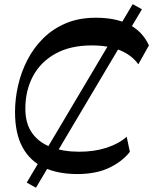

<svg xmlns="http://www.w3.org/2000/svg" viewBox="-20 -824 733 919"><path d="M152.1 74.5 107.9 50 615.1 -804.1 659.3 -779.6ZM349.9 9.1Q257.4 9.1 190.6 -22Q123.7 -53.2 87.8 -119.2Q51.9 -185.1 51.9 -287.7Q51.9 -350.3 66.4 -414.1Q80.8 -477.9 110.7 -536.3Q140.7 -594.7 186.8 -640.5Q233 -686.3 295.6 -712.7Q358.1 -739.1 438.7 -739.1Q534.7 -739.1 598.3 -706.4Q661.9 -673.7 692.9 -606.8L642.1 -516.2Q611.5 -559.4 555.5 -583Q499.4 -606.6 419.4 -606.6Q315.9 -606.6 244.8 -566.8Q173.8 -527.1 137.5 -458.7Q101.3 -390.2 101.3 -303.9Q101.3 -232.3 134.2 -186.5Q167.1 -140.8 225.5 -119.3Q283.9 -97.8 359.9 -97.8Q431.4 -97.8 490 -116.8Q548.7 -135.9 586.4 -169.4L601.6 -97.3Q565.4 -50.8 502.6 -20.8Q439.7 9.1 349.9 9.1Z"/></svg>

Font: Savate ExtraLight
Style: Italic
Weight: 200
Italic angle: -11°
Designer: Max Esnée
Foundry: Plomb Type
Version: Version 2.000